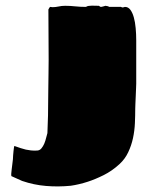

<svg xmlns="http://www.w3.org/2000/svg" viewBox="-20 -609 553 682"><path d="M404.8 -26.4Q378.4 -2 347.9 13.2Q317.4 28.3 291.5 36.6Q261.2 46.4 231.4 50.8Q186.5 55.2 143.3 51.5Q100.1 47.9 58.6 33.7L20.5 16.6Q19.5 13.7 20 7.3Q20.5 1 21.5 -7.3Q22.5 -15.6 23.7 -25.1Q24.9 -34.7 25.9 -43.5Q25.9 -48.3 26.6 -56.9Q27.3 -65.4 28.1 -73.2Q28.8 -81.1 29.8 -86.4Q30.8 -91.8 31.7 -90.3Q43.9 -85.9 53.5 -82.8Q63 -79.6 71.8 -77.6Q80.6 -75.7 89.8 -74.7Q99.1 -73.7 110.8 -74.2Q120.6 -74.2 127 -81.8Q133.3 -89.4 137.5 -99.4Q141.6 -109.4 144 -119.9Q146.5 -130.4 148.4 -136.2Q148.4 -150.4 149.7 -173.6Q150.9 -196.8 150.9 -231.4Q151.4 -265.1 151.6 -294.9Q151.9 -324.7 152.3 -347.7Q152.8 -374.5 152.8 -397.5L151.9 -575.2Q152.8 -577.6 154.3 -579.6Q155.3 -581.5 156.5 -583Q157.7 -584.5 158.7 -584.5Q161.1 -584.5 162.4 -584Q163.6 -583.5 166.5 -583.5Q177.2 -583.5 188 -585.9Q198.7 -588.4 211.4 -588.4Q230 -588.4 247.6 -586.4Q265.1 -584.5 285.6 -584.5Q288.1 -586.9 293.9 -587.9Q299.8 -588.9 306.4 -588.9Q313 -588.9 319.8 -588.6Q326.7 -588.4 331.5 -588.4Q332.5 -587.4 334.7 -585.9Q336.9 -584.5 338.9 -584.5Q339.4 -584.5 341.8 -585Q344.2 -585.4 346.9 -586.2Q349.6 -586.9 351.8 -587.6Q354 -588.4 354.5 -588.4Q356.9 -588.4 361.8 -587.2Q366.7 -585.9 367.7 -584.5H409.7Q409.7 -584 413.1 -583Q414.6 -582.5 416.5 -582.5L423.8 -584.5Q435.5 -584.5 443.1 -574.2Q450.7 -564 455.3 -547.4Q460 -530.8 461.9 -509.3Q463.9 -487.8 463.9 -465.3V-311.5Q463.9 -311 463.4 -297.9Q462.9 -284.7 462.2 -268.6Q461.4 -252.4 460.9 -238.8Q460.4 -225.1 460.4 -223.6Q460.4 -198.7 459.2 -171.6Q458 -144.5 452.4 -118.4Q446.8 -92.3 435.5 -68.4Q424.3 -44.4 404.8 -26.4Z"/></svg>

Font: Sigmar One
Style: Regular
Weight: 400
Version: Version 1.000